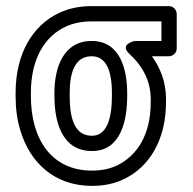

<svg xmlns="http://www.w3.org/2000/svg" viewBox="-20 -573 630 628"><path d="M81 -259V-269C81 -383 128 -455 195 -486C219 -497 247 -503 280 -503H508V-439H421C421 -439 368 -429 404 -396C439 -364 473 -316 473 -249V-239C473 -130 427 -63 363 -32C340 -21 313 -15 281 -15C148 -15 81 -118 81 -259ZM477 -389H533C544 -389 558 -399 558 -414V-528C558 -539 548 -553 533 -553H280C241 -553 206 -546 174 -531C86 -490 31 -397 31 -269V-259C31 -218 36 -180 47 -145C78 -43 156 35 281 35C319 35 354 28 385 13C469 -27 523 -116 523 -239V-249C523 -308 503 -352 477 -389ZM280 -439C186 -439 158 -350 158 -269V-259C158 -175 182 -79 281 -79C377 -79 396 -182 396 -259V-269C396 -346 373 -439 280 -439ZM280 -389C325 -389 346 -346 346 -269V-259C346 -178 326 -129 281 -129C229 -129 208 -175 208 -259V-269C208 -347 231 -389 280 -389Z"/></svg>

Font: Asimov
Style: NarOu
Weight: 500
Designer: Google
Version: Version 2.000980; 2014